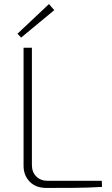

<svg xmlns="http://www.w3.org/2000/svg" viewBox="-20 -925 549 945"><path d="M137 -690V-113Q137 -78 158.5 -56.5Q180 -35 215 -35H481L482 -5Q414 -1 345 -0.5Q276 0 208 0Q156 0 126 -31Q96 -62 96 -109V-690ZM221 -905 247 -875 84 -740 66 -759Z"/></svg>

Font: Exo 2 ExtraLight
Style: Regular
Weight: 250
Designer: Natanael Gama
Foundry: Natanael Gama
Version: Version 2.010